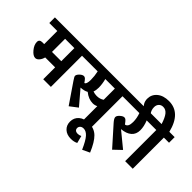

<svg xmlns="http://www.w3.org/2000/svg" viewBox="-171 -1619 2559 2559"><g transform="rotate(45 1108.5 -339.0)"><path d="M697 -693V-587H597V0H453V-224H266Q255 -181 230.5 -152.5Q206 -124 177 -124Q135 -124 88 -180.5Q41 -237 41 -292Q41 -340 97 -340H131V-587H-20V-693ZM453 -340V-587H278V-340Z M1460 -693V-587H1360V0H1216V-256Q1184 -239 1146 -239Q1066 -239 991 -300Q950 -276 883 -273L1057 -69L947 15L753 -269Q720 -317 720 -331Q720 -356 750.5 -385Q781 -414 808 -414Q824 -414 838.5 -400Q853 -386 876 -352Q908 -361 908 -443Q908 -513 892 -587H657V-693ZM1216 -376V-587H1036Q1056 -510 1056 -444Q1056 -393 1042 -359Q1077 -346 1114 -346Q1173 -346 1216 -376Z M1586 250 1484 298Q1431 178 1388.5 130.5Q1346 83 1299 83Q1268 83 1250 99.5Q1232 116 1232 140Q1232 163 1247.5 176.5Q1263 190 1290 190Q1319 190 1347 176L1374 280Q1332 302 1274 302Q1197 302 1150.5 259Q1104 216 1104 147Q1104 73 1157 27.5Q1210 -18 1299 -18Q1398 -18 1462.5 45Q1527 108 1586 250Z M1942 -693V-587H1816Q1849 -505 1849 -435Q1849 -358 1798.5 -314.5Q1748 -271 1656 -263L1872 -86L1766 15L1528 -252Q1488 -297 1488 -323Q1488 -348 1520.5 -377Q1553 -406 1578 -406Q1595 -406 1609.5 -392.5Q1624 -379 1650 -343Q1704 -350 1704 -445Q1704 -516 1678 -587H1420V-693Z M2237 -693V-587H2140V0H1997V-587H1902V-693H1991Q1963 -784 1928.5 -827.5Q1894 -871 1845 -871Q1806 -871 1783 -846Q1760 -821 1760 -782Q1760 -725 1793 -685L1691 -666Q1655 -685 1635.5 -719.5Q1616 -754 1616 -796Q1616 -876 1677.5 -928Q1739 -980 1844 -980Q2067 -980 2137 -693Z"/></g></svg>

Font: FiraGO
Style: Bold
Weight: 700
Designer: bBox Type
Foundry: bBox Type GmbH
Version: Version 1.001;PS 001.001;hotconv 1.0.88;makeotf.lib2.5.64775